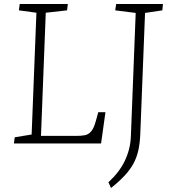

<svg xmlns="http://www.w3.org/2000/svg" viewBox="-20 -721 857 965"><path d="M54 -31 139 -45 163 -657 75 -669 79 -701H321L317 -669L210 -657L186 -38H363Q389 -38 407 -41.5Q425 -45 438.5 -61Q452 -77 462 -114L474 -157H510L488 0H50ZM662 -656 559 -669 564 -701H799L796 -669L709 -656L685 -45Q683 0 675 35.5Q667 71 650.5 101.5Q634 132 606.5 161.5Q579 191 538 224L525 195Q552 170 572.5 143.5Q593 117 607 88Q621 59 629 27Q637 -5 638 -41Z"/></svg>

Font: Literata ExtraLight
Style: Italic
Weight: 250
Italic angle: -2°
Designer: Latin by Veronika Burian and Jose Scaglione. Greek by Irene Vlachou. Cyrillic by Vera Evstafieva
Foundry: TypeTogether
Version: Version 3.002